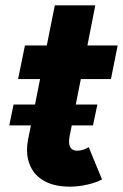

<svg xmlns="http://www.w3.org/2000/svg" viewBox="-20 -697 465 725"><path d="M82 -131.3Q82 -148.9 85.9 -169.9L96.7 -223.6H15.1L31.2 -302.2H112.3L131.3 -398.4H48.3L74.2 -525.4H156.7L187 -676.8H339.8L310.1 -525.4H424.3L398.9 -398.4H285.2L266.1 -302.2H347.7L331.1 -223.6H251L243.2 -184.1Q240.7 -171.9 240.7 -163.1Q240.7 -127.9 272 -127.9Q284.2 -127.9 296.1 -132.3Q308.1 -136.7 314.9 -141.6L365.2 -19.5Q345.2 -8.3 311.3 -0.2Q277.3 7.8 244.1 7.8Q189.5 7.8 153.1 -10.5Q116.7 -28.8 99.4 -60.3Q82 -91.8 82 -131.3Z"/></svg>

Font: Reddit Sans Vanilla ExtraBold
Style: Italic
Weight: 800
Italic angle: -11.25°
Designer: Stephen Hutchings
Version: Version 1.013